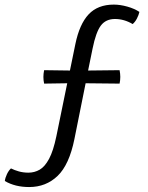

<svg xmlns="http://www.w3.org/2000/svg" viewBox="-66 -662 626 814"><path d="M253.5 -475Q271 -560 309.8 -601.2Q348.5 -642.5 416.5 -642.5Q443.5 -642.5 473.8 -634Q504 -625.5 525 -611.5Q522 -598 514.5 -583.5Q507 -569 496.5 -560Q460 -581.5 421.5 -581.5Q382.5 -581.5 361.5 -553.5Q340.5 -525.5 326.5 -456L307.5 -363L441 -364.5Q444 -349 444 -336Q444 -321.5 441 -307.5L297 -309L249.5 -72.5Q227.5 36.5 178.2 83.8Q129 131 57.5 131Q-2 131 -45.5 105.5Q-44 92 -36.5 76.2Q-29 60.5 -19.5 52Q-4.5 59.5 14.2 64.8Q33 70 54.5 70Q80 70 102 57.5Q124 45 142 11.5Q160 -22 173 -84.5L219 -309L121 -307.5Q118 -321.5 118 -336Q118 -349 121 -364.5L230.5 -363Z"/></svg>

Font: Signika SC Light
Style: Regular
Weight: 300
Designer: Anna Giedryś
Foundry: Anna Giedryś
Version: Version 2.000; ttfautohint (v1.8.3) -l 8 -r 50 -G 200 -x 9 -